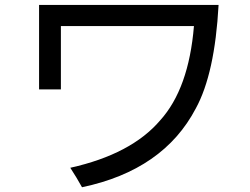

<svg xmlns="http://www.w3.org/2000/svg" viewBox="-20 -748 1040 799"><path d="M233.4 -639.6V-376H142.6V-727.5H889.6Q874 -441.4 794.9 -296.9Q660.2 -40 321.3 31.2Q299.8 -7.8 272.5 -49.8Q526.4 -106.4 646.5 -247.1Q765.6 -378.9 787.1 -639.6Z"/></svg>

Font: MotoyaLCedar
Style: W3 mono
Weight: 400
Version: Version 1.01